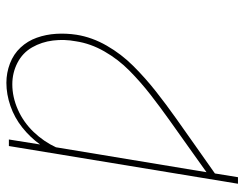

<svg xmlns="http://www.w3.org/2000/svg" viewBox="-104 -474 783 616"><g transform="rotate(-90 288.0 -166.5)"><path d="M6 205H27L39 131Q83 100 127 69Q171 38 215.5 6.5Q260 -25 302.5 -58.5Q345 -92 383.5 -130.5Q422 -169 449 -216Q476 -263 484 -313Q489 -346 487 -378.5Q485 -411 474.5 -440.5Q464 -470 443 -492.5Q422 -515 392 -526.5Q362 -538 330 -538Q293 -538 255.5 -525Q218 -512 186.5 -487Q155 -462 132 -430L148 -530H127ZM43 104 123 -379Q141 -418 172 -450.5Q203 -483 243.5 -501Q284 -519 325 -519Q362 -519 394 -502.5Q426 -486 443.5 -455.5Q461 -425 465.5 -388.5Q470 -352 463 -315Q456 -268 430.5 -223.5Q405 -179 368.5 -143Q332 -107 291.5 -75.5Q251 -44 209.5 -14.5Q168 15 126.5 44.5Q85 74 43 104Z"/></g></svg>

Font: Iosevka Sparkle Thin Oblique
Style: Regular
Weight: 100
Italic angle: -9°
Designer: Belleve Invis
Foundry: Belleve Invis
Version: Version 4.5.0; ttfautohint (v1.8.3)